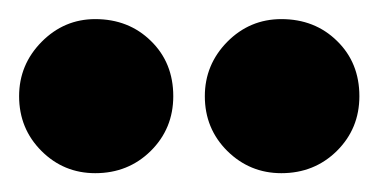

<svg xmlns="http://www.w3.org/2000/svg" viewBox="-47 -733 398 202"><path d="M53.2 -550.8Q20 -550.8 -3.4 -574.2Q-26.9 -597.7 -26.9 -631.8Q-26.9 -665 -3.2 -689Q20.5 -712.9 53.2 -712.9Q88.4 -712.9 111.8 -689.9Q135.3 -667 135.3 -631.8Q135.3 -597.7 111.6 -574.2Q87.9 -550.8 53.2 -550.8ZM249 -550.8Q215.8 -550.8 192.1 -574.2Q168.5 -597.7 168.5 -631.8Q168.5 -665 192.1 -689Q215.8 -712.9 249 -712.9Q284.2 -712.9 307.6 -689.9Q331.1 -667 331.1 -631.8Q331.1 -597.7 307.4 -574.2Q283.7 -550.8 249 -550.8Z"/></svg>

Font: Elstob Grade
Style: Regular
Weight: 400
Designer: Peter S. Baker
Version: Version 1.015